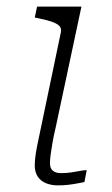

<svg xmlns="http://www.w3.org/2000/svg" viewBox="-20 -557 339 580"><path d="M155 3Q135 3 119 -3.5Q103 -10 94 -23.5Q85 -37 85 -57Q85 -73 88 -92.5Q91 -112 96.5 -137Q102 -162 108 -192L164 -460Q166 -472 159 -479Q152 -486 136 -491.5Q120 -497 95 -502L85 -504L92 -537H226L148 -171Q142 -146 138.5 -125.5Q135 -105 133 -90Q131 -75 131 -64Q131 -48 140 -41Q149 -34 164 -34Q180 -34 194 -36Q208 -38 220.5 -40.5Q233 -43 242 -43L235 -7Q225 -5 211.5 -2.5Q198 0 184 1.5Q170 3 155 3Z"/></svg>

Font: Roboto Serif Thin
Style: Italic
Weight: 250
Italic angle: -10°
Version: Version 1.007